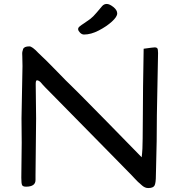

<svg xmlns="http://www.w3.org/2000/svg" viewBox="-20 -943 909 973"><path d="M90 -220 89 -343Q94 -575 94 -608.5Q94 -642 93 -658Q92 -674 93 -679.5Q94 -685 97 -694Q102 -708 129 -708Q143 -708 173 -676Q215 -637 269 -581Q323 -525 339 -510.5Q355 -496 519.5 -328.5Q684 -161 698 -146Q703 -186 703 -242L704 -368Q704 -476 708 -696Q757 -703 765 -703Q773 -703 777 -698.5Q781 -694 781 -674L775 -361Q775 -228 771 -96L770 -55Q770 -15 763 -2.5Q756 10 731 10Q715 10 700.5 -2.5Q686 -15 679 -21.5Q672 -28 662 -39Q652 -50 648 -54L546 -158Q293 -416 246.5 -462.5Q200 -509 195 -515.5Q190 -522 186 -526Q176 -536 167 -536Q161 -536 161 -517L163 -343L160 -56V-31Q160 3 112 3Q96 3 92 -5Q88 -13 88 -42ZM406 -768Q395 -768 386 -777Q377 -786 376 -794Q375 -802 383.5 -809Q392 -816 407.5 -826Q423 -836 437.5 -847Q452 -858 470 -879.5Q488 -901 497.5 -912Q507 -923 521 -923Q535 -923 554.5 -907.5Q574 -892 574 -875Q574 -858 547 -833.5Q520 -809 480.5 -788.5Q441 -768 406 -768Z"/></svg>

Font: Cagliostro
Style: Regular
Weight: 400
Designer: Matthew Desmond
Foundry: Matthew Desmond
Version: Version